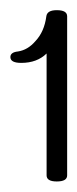

<svg xmlns="http://www.w3.org/2000/svg" viewBox="-20 -838 149 370"><path d="M89.4 -488.3Q69.8 -488.3 69.8 -500V-734.9Q51.3 -716.8 21 -716.8Q0 -716.8 0 -728Q0 -737.3 14.6 -738.8Q33.7 -741.7 48.3 -758.8Q65.4 -776.9 69.3 -806.6Q70.8 -818.4 89.4 -818.4Q109.4 -818.4 109.4 -806.6V-500Q109.4 -488.3 89.4 -488.3Z"/></svg>

Font: Gayathri Thin
Style: Regular
Weight: 100
Designer: Binoy Dominic <binoy.domenic@gmail.com>
Foundry: SMC
Version: Version 1.000